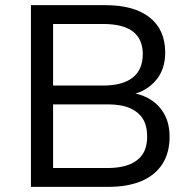

<svg xmlns="http://www.w3.org/2000/svg" viewBox="-20 -725 751 745"><path d="M100 0V-705H389Q500 -705 560.5 -657.5Q621 -610 621 -521Q621 -456 585.5 -414Q550 -372 495 -359V-364Q535 -358 567.5 -336.5Q600 -315 619 -279.5Q638 -244 638 -194Q638 -132 610 -88.5Q582 -45 529 -22.5Q476 0 401 0ZM186 -73H395Q427 -73 452 -78Q477 -83 495.5 -93Q514 -103 526.5 -117.5Q539 -132 545 -151.5Q551 -171 551 -195Q551 -221 544.5 -241.5Q538 -262 525 -276.5Q512 -291 493.5 -301Q475 -311 450.5 -315.5Q426 -320 395 -320H186ZM186 -393H379Q456 -393 495 -424Q534 -455 534 -515Q534 -573 496 -602.5Q458 -632 379 -632H186Z"/></svg>

Font: Nunito Sans 9pt
Style: Regular
Weight: 400
Version: Version 3.101;gftools[0.9.27]